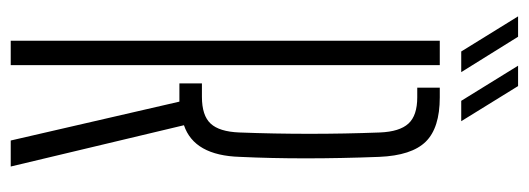

<svg xmlns="http://www.w3.org/2000/svg" viewBox="-334 -652 986 358"><g transform="rotate(90 159.0 -473.0)"><path d="M242 0 169.5 -314.5H135.5V-356.5H160.5Q195.5 -356.5 210.5 -372.8Q225.5 -389 227 -426Q232 -557 227 -688.5Q225.5 -725 210.5 -741.5Q195.5 -758 161.5 -758H143.5V-800H161.5Q218.5 -800 244.2 -773.8Q270 -747.5 272.5 -687Q278 -543 272.5 -427.5Q270 -342 213.5 -323L290.5 0ZM56 0V-800H101.5V0ZM76 -840 10.5 -946H48.5L114.5 -840ZM168 -840 102.5 -946H140.5L206 -840Z"/></g></svg>

Font: Big Shoulders Stencil Display Light
Style: Regular
Weight: 300
Designer: Patric King
Foundry: XO Type Co
Version: Version 1.000